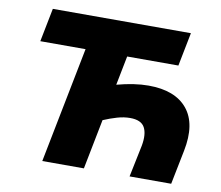

<svg xmlns="http://www.w3.org/2000/svg" viewBox="-77 -793 1019 886"><g transform="rotate(10 432.0 -350.0)"><path d="M175 0 282 -543H70L101 -700H748L717 -543H477L450 -406Q491 -417 528 -422.5Q565 -428 598 -428Q723 -428 780 -358.5Q837 -289 811 -160L779 0H584L615 -150Q625 -205 608.5 -235.5Q592 -266 540 -266Q511 -266 480 -257Q449 -248 416 -234L370 0Z"/></g></svg>

Font: Montserrat ExtraBold
Style: Italic
Weight: 800
Italic angle: -11.3°
Designer: Julieta Ulanovsky
Foundry: Julieta Ulanovsky
Version: Version 9.000; ttfautohint (v1.8.4.7-5d5b)